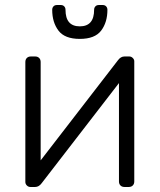

<svg xmlns="http://www.w3.org/2000/svg" viewBox="-20 -745 636 765"><path d="M493 0H476Q466 0 460 -6Q454 -12 454 -22V-414L146 -15Q135 0 120 0H101Q93 0 87 -6Q81 -12 81 -20V-498Q81 -508 87 -514Q93 -520 103 -520H120Q130 -520 136 -514Q142 -508 142 -498V-106L450 -505Q461 -520 476 -520H495Q503 -520 509 -514Q515 -508 515 -501V-22Q515 -12 509 -6Q503 0 493 0ZM222 -725Q231 -725 236 -719.5Q241 -714 241 -706Q241 -640 298 -640Q355 -640 355 -706Q355 -714 360 -719.5Q365 -725 374 -725H389Q398 -725 403 -719.5Q408 -714 408 -706Q408 -656 383 -623Q358 -590 298 -590Q238 -590 213 -623Q188 -656 188 -706Q188 -714 193 -719.5Q198 -725 207 -725Z"/></svg>

Font: Rubik
Style: Regular
Weight: 300
Designer: Hubert & Fischer
Foundry: Hubert & Fischer
Version: Version 1.100